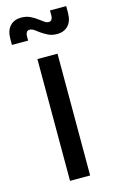

<svg xmlns="http://www.w3.org/2000/svg" viewBox="-139 -783 500 830"><g transform="rotate(-15 111.0 -368.0)"><path d="M67 0V-545H157V0ZM178 -627.5Q155 -627.5 138.2 -636Q121.5 -644.5 110 -652.5Q97.5 -662 87.2 -669.2Q77 -676.5 67 -676.5Q58 -676.5 53.5 -669.8Q49 -663 49 -653.5V-632.5H-23.5V-659Q-23.5 -697 -4.8 -716.8Q14 -736.5 45 -736.5Q67 -736.5 84.2 -728.5Q101.5 -720.5 113.5 -711Q126 -702.5 136 -694.8Q146 -687 156 -687Q166 -687 170 -694.5Q174 -702 174 -711V-734H246.5V-704.5Q246.5 -667 227.8 -647.2Q209 -627.5 178 -627.5Z"/></g></svg>

Font: Mohave Medium
Style: Regular
Weight: 500
Designer: Gumpita Rahayu
Foundry: Tokotype
Version: Version 2.003